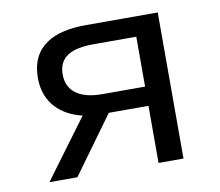

<svg xmlns="http://www.w3.org/2000/svg" viewBox="-61 -558 722 629"><g transform="rotate(-10 300.0 -243.0)"><path d="M418 0H501V-486H261C156 -486 77 -449 77 -342C77 -258 132 -212 200 -196L55 0H148L286 -190H418ZM275 -254C202 -254 159 -283 159 -340C159 -398 202 -420 275 -420H418V-254Z"/></g></svg>

Font: Hasklig
Style: Regular
Weight: 400
Monospace: yes
Designer: Paul D. Hunt, Teo Tuominen
Foundry: Adobe Systems Incorporated
Version: Version 2.030;PS 1.0;hotconv 16.6.51;makeotf.lib2.5.65220